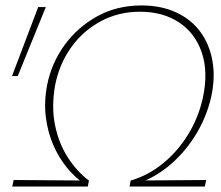

<svg xmlns="http://www.w3.org/2000/svg" viewBox="-20 -684 812 704"><path d="M469 -6 459 -22Q522 -40 576.5 -84Q631 -128 669.5 -190.5Q708 -253 724 -326Q744 -420 720 -491Q696 -562 637 -601.5Q578 -641 493 -641Q414 -641 348.5 -605.5Q283 -570 240 -509Q197 -448 182 -371Q168 -291 182 -224Q196 -157 229.5 -105.5Q263 -54 306 -22L292 -8Q256 -32 226 -68.5Q196 -105 175.5 -152Q155 -199 148 -255Q141 -311 153 -373Q169 -453 216.5 -518.5Q264 -584 336 -624Q408 -664 499 -664Q571 -664 626 -638.5Q681 -613 714.5 -567.5Q748 -522 759 -460.5Q770 -399 754 -327Q736 -250 694 -184Q652 -118 594.5 -72Q537 -26 469 -6ZM25 0 30 -24 306 -22 302 0ZM455 0 459 -22 736 -24 731 0ZM45 -405H24L120 -658H148Z"/></svg>

Font: Ysabeau Infant Thin
Style: Italic
Weight: 250
Italic angle: -12°
Designer: Christian Thalmann (Catharsis Fonts)
Version: Version 2.001;gftools[0.9.30]; featfreeze: ss01,ss02,lnum